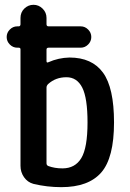

<svg xmlns="http://www.w3.org/2000/svg" viewBox="-20 -770 540 800"><path d="M173.8 -405.3V-89.8Q173.8 -81.1 181.6 -78.1Q208 -68.4 240.2 -68.4Q293 -68.4 318.8 -111.3Q344.7 -154.3 344.7 -259.8Q344.7 -361.3 322.8 -404.8Q300.8 -448.2 256.8 -448.2Q211.9 -448.2 180.7 -419.9Q173.8 -413.1 173.8 -405.3ZM51.8 -571.3Q34.2 -571.3 21 -584.5Q7.8 -597.7 7.8 -615.7Q7.8 -633.8 21 -647Q34.2 -660.2 51.8 -660.2H57.6Q64.5 -660.2 65.4 -668V-695.3Q65.4 -718.8 81.5 -734.4Q97.7 -750 119.6 -750Q141.6 -750 157.7 -733.9Q173.8 -717.8 173.8 -695.3V-668.9Q173.8 -660.2 182.6 -660.2H316.4Q334 -660.2 347.2 -647Q360.4 -633.8 360.4 -615.7Q360.4 -597.7 347.2 -584.5Q334 -571.3 316.4 -571.3H182.6Q173.8 -571.3 173.8 -563.5V-515.6Q173.8 -506.8 181.6 -510.7Q223.6 -529.3 269.5 -530.3Q363.3 -530.3 409.2 -467.3Q455.1 -404.3 455.1 -259.8Q455.1 -112.3 401.9 -51.3Q348.6 9.8 235.4 9.8Q175.8 9.8 119.1 -3.9Q94.7 -10.7 80.1 -31.7Q65.4 -52.7 65.4 -79.1V-564.5Q65.4 -571.3 57.6 -571.3Z"/></svg>

Font: Rounded Mgen+ 1mn medium
Style: Regular
Weight: 500
Designer: [Source Han Sans]
Ryoko NISHIZUKA  (kana & ideographs); Paul D. Hunt (Latin, Greek & Cyrillic); Wenlong ZHANG  (bopomofo
Version: Version 1.059.20150602